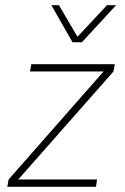

<svg xmlns="http://www.w3.org/2000/svg" viewBox="-20 -716 480 736"><path d="M8 0 13 -28 377 -442H95L100 -470H420L415 -442L50 -28H352L348 0ZM258 -554 177 -696H206L277 -575L390 -696H425L294 -554Z"/></svg>

Font: Gantari Thin
Style: Italic
Weight: 100
Italic angle: -10°
Designer: Anugrah Pasau
Foundry: Lafontype
Version: Version 1.000; ttfautohint (v1.8.4.7-5d5b)